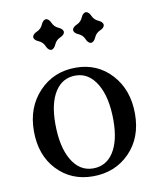

<svg xmlns="http://www.w3.org/2000/svg" viewBox="-82 -784 713 859"><g transform="rotate(-10 274.0 -354.5)"><path d="M278.3 -24.9Q337.9 -24.9 371.1 -76.9Q404.3 -128.9 404.3 -221.7Q404.3 -326.2 368.2 -387Q332 -447.8 271.5 -447.8Q211.9 -447.8 178.7 -396Q145.5 -344.2 145.5 -251Q145.5 -146 181.2 -85.4Q216.8 -24.9 278.3 -24.9ZM271.5 9.8Q173.3 9.8 109.4 -57.6Q45.4 -125 45.4 -234.4Q45.4 -342.8 111.6 -412.6Q177.7 -482.4 278.3 -482.4Q376.5 -482.4 440.4 -412.6Q504.4 -342.8 504.4 -233.4Q504.4 -125 438.5 -57.6Q372.6 9.8 271.5 9.8ZM366.2 -579.6Q352.5 -581.1 344.5 -600.3Q336.4 -619.6 317.1 -627.7Q297.9 -635.7 296.4 -649.4Q297.9 -663.1 317.1 -671.4Q336.4 -679.7 344.5 -698.7Q352.5 -717.8 366.2 -719.2Q379.9 -717.8 388.2 -698.7Q396.5 -679.7 415.5 -671.4Q434.6 -663.1 436 -649.4Q434.6 -635.7 415.5 -627.7Q396.5 -619.6 388.2 -600.3Q379.9 -581.1 366.2 -579.6ZM185.1 -579.6Q171.4 -581.1 163.3 -600.3Q155.3 -619.6 136 -627.7Q116.7 -635.7 115.2 -649.4Q116.7 -663.1 136 -671.4Q155.3 -679.7 163.3 -698.7Q171.4 -717.8 185.1 -719.2Q198.7 -717.8 207 -698.7Q215.3 -679.7 234.4 -671.4Q253.4 -663.1 254.9 -649.4Q253.4 -635.7 234.4 -627.7Q215.3 -619.6 207 -600.3Q198.7 -581.1 185.1 -579.6Z"/></g></svg>

Font: Kelvinch
Style: Regular
Weight: 400
Designer: Paul James MIller
Foundry: High-Logic / Made with FontCreator
Version: Version 3.30 September 23, 2016